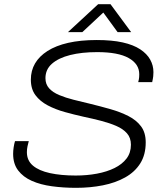

<svg xmlns="http://www.w3.org/2000/svg" viewBox="-20 -889 801 921"><path d="M345 12Q284 12 229 4.5Q174 -3 132.5 -21.5Q91 -40 67 -71.5Q43 -103 43 -151Q43 -166 45.5 -182.5Q48 -199 52 -212H118Q115 -201 112 -187.5Q109 -174 109 -159Q109 -119 138 -94.5Q167 -70 220 -58.5Q273 -47 343 -47Q397 -47 445 -56Q493 -65 529.5 -83Q566 -101 587 -128.5Q608 -156 608 -195Q608 -228 589 -249.5Q570 -271 537.5 -285Q505 -299 464.5 -309.5Q424 -320 381 -329Q336 -339 291 -351.5Q246 -364 209 -383.5Q172 -403 150 -432.5Q128 -462 128 -507Q128 -550 148 -584.5Q168 -619 208 -644.5Q248 -670 307 -683.5Q366 -697 444 -697Q517 -697 568.5 -685.5Q620 -674 652.5 -652.5Q685 -631 700.5 -603Q716 -575 716 -543Q716 -533 715 -523Q714 -513 710 -495H643Q647 -510 647.5 -519Q648 -528 648 -533Q648 -582 597.5 -610.5Q547 -639 446 -639Q372 -639 316.5 -625Q261 -611 229.5 -583.5Q198 -556 198 -514Q198 -485 215.5 -465.5Q233 -446 264 -433Q295 -420 333 -410.5Q371 -401 413 -391Q462 -379 509.5 -365.5Q557 -352 595.5 -332.5Q634 -313 656.5 -283Q679 -253 679 -206Q679 -147 653 -105.5Q627 -64 580.5 -38Q534 -12 473.5 0Q413 12 345 12ZM306 -735 451 -869H510L609 -735H544L463 -846H494L375 -735Z"/></svg>

Font: Archivo SemiExpanded ExtraLight
Style: Italic
Weight: 250
Width: 6
Italic angle: -10°
Designer: Hector Gatti
Foundry: Omnibus-Type
Version: Version 2.001